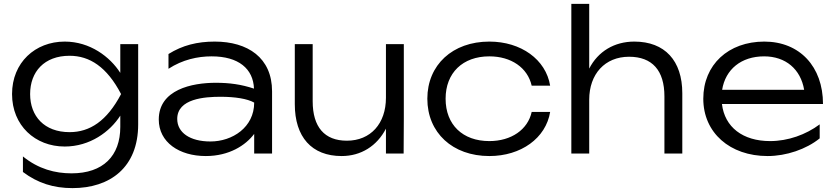

<svg xmlns="http://www.w3.org/2000/svg" viewBox="-20 -790 4294 988"><path d="M313 -36C443 -36 546 -112 599 -195V-137C599 12 511 102 348 102C264 102 178 80 98 15V95C174 152 255 178 353 178C546 178 691 72 691 -150V-563H599V-415C546 -498 443 -576 313 -576C161 -576 42 -468 42 -306C42 -144 161 -36 313 -36ZM338 -110C208 -110 135 -192 135 -306C135 -421 208 -503 338 -503C441 -503 530 -446 603 -306C530 -167 442 -110 338 -110Z M1288 0H1380V-320C1380 -493 1255 -576 1085 -576C995 -576 919 -557 847 -512V-436C919 -483 997 -500 1069 -500C1208 -500 1283 -436 1287 -334C1220 -356 1161 -364 1090 -364C968 -364 797 -329 797 -175C797 -58 902 13 1039 13C1159 13 1244 -42 1288 -101ZM1288 -262C1288 -135 1176 -62 1063 -62C957 -62 892 -108 892 -178C892 -283 1035 -292 1115 -292C1189 -292 1253 -282 1288 -262Z M2057 0 2058 -178V-563H1966V-287C1966 -154 1887 -66 1765 -66C1650 -66 1589 -136 1589 -269V-563H1497V-254C1497 -85 1584 13 1738 13C1838 13 1920 -39 1966 -128V0Z M2716 -214C2696 -123 2611 -64 2498 -64C2361 -64 2273 -148 2273 -282C2273 -415 2361 -500 2498 -500C2610 -500 2695 -442 2716 -349H2811C2789 -484 2661 -576 2498 -576C2309 -576 2179 -456 2179 -282C2179 -107 2309 13 2498 13C2661 13 2789 -79 2811 -214Z M2920 0H3012V-277C3012 -409 3093 -498 3217 -498C3336 -498 3399 -428 3399 -294V0H3491V-310C3491 -478 3401 -576 3244 -576C3141 -576 3057 -525 3012 -437V-770H2920Z M3930 13C4026 13 4129 -22 4198 -78V-150C4127 -97 4035 -64 3943 -64C3802 -64 3709 -136 3695 -255H4215C4215 -447 4095 -576 3913 -576C3728 -576 3599 -457 3599 -282C3599 -107 3736 13 3930 13ZM3912 -500C4023 -500 4100 -434 4118 -328H3696C3713 -433 3794 -500 3912 -500Z"/></svg>

Font: Bounded Light
Style: Regular
Weight: 300
Designer: Vlad Churkin
Version: Version 3.0